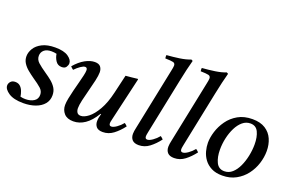

<svg xmlns="http://www.w3.org/2000/svg" viewBox="-93 -1115 2292 1489"><g transform="rotate(20 1053.0 -370.0)"><path d="M163 12Q84 12 42 -16Q0 -44 0 -75Q0 -92 13 -107Q26 -122 51 -122Q76 -122 91.5 -108Q107 -94 115.5 -72Q124 -50 127 -28Q138 -25 148.5 -24Q159 -23 169 -23Q210 -23 238 -40.5Q266 -58 266 -93Q266 -124 242 -145.5Q218 -167 172 -198Q145 -217 120 -237.5Q95 -258 79 -283Q63 -308 63 -339Q63 -371 82.5 -403.5Q102 -436 144 -457.5Q186 -479 251 -479Q323 -479 359 -454Q395 -429 395 -400Q395 -385 384.5 -369Q374 -353 348 -353Q315 -353 297.5 -379.5Q280 -406 276 -436Q255 -441 234 -441Q194 -441 173 -422.5Q152 -404 152 -375Q152 -344 176.5 -321.5Q201 -299 248 -267Q275 -249 300 -228.5Q325 -208 341 -182.5Q357 -157 357 -122Q357 -80 332 -50Q307 -20 263 -4Q219 12 163 12Z M802 -309 837 -459Q861 -461 886 -463.5Q911 -466 935 -469L938 -465L856 -111Q855 -104 852 -93Q849 -82 849 -72Q849 -63 853 -57Q857 -51 867 -51Q884 -51 910 -69Q936 -87 957 -113Q970 -104 980 -93Q946 -48 906.5 -18Q867 12 819 12Q782 12 766 -6.5Q750 -25 750 -53Q750 -81 761 -115H756Q716 -49 671 -18.5Q626 12 576 12Q525 12 499.5 -16.5Q474 -45 474 -86Q474 -108 480.5 -141.5Q487 -175 496.5 -212.5Q506 -250 515.5 -286Q525 -322 531.5 -350.5Q538 -379 538 -394Q538 -417 520 -417Q506 -417 483.5 -401.5Q461 -386 439 -363Q432 -368 426.5 -373Q421 -378 416 -384Q456 -431 498.5 -454.5Q541 -478 578 -478Q612 -478 626 -460Q640 -442 640 -415Q640 -389 630.5 -346Q621 -303 608 -255Q595 -207 585.5 -164.5Q576 -122 576 -97Q576 -77 585 -62.5Q594 -48 616 -48Q644 -48 679 -75Q714 -102 747.5 -160Q781 -218 802 -309Z M1254 -113Q1267 -104 1277 -93Q1243 -48 1203.5 -18Q1164 12 1116 12Q1079 12 1062 -6.5Q1045 -25 1045 -56Q1045 -67 1047 -80Q1049 -93 1052 -106L1157 -617Q1160 -631 1162 -642.5Q1164 -654 1164 -661Q1164 -681 1146.5 -685.5Q1129 -690 1081 -691Q1080 -698 1079.5 -704.5Q1079 -711 1080 -718Q1134 -722 1185.5 -729.5Q1237 -737 1274 -752L1287 -745Q1277 -708 1266.5 -664Q1256 -620 1245 -565L1152 -112Q1151 -105 1148.5 -93.5Q1146 -82 1146 -72Q1146 -63 1150 -57Q1154 -51 1164 -51Q1181 -51 1207 -69Q1233 -87 1254 -113Z M1546 -113Q1559 -104 1569 -93Q1535 -48 1495.5 -18Q1456 12 1408 12Q1371 12 1354 -6.5Q1337 -25 1337 -56Q1337 -67 1339 -80Q1341 -93 1344 -106L1449 -617Q1452 -631 1454 -642.5Q1456 -654 1456 -661Q1456 -681 1438.5 -685.5Q1421 -690 1373 -691Q1372 -698 1371.5 -704.5Q1371 -711 1372 -718Q1426 -722 1477.5 -729.5Q1529 -737 1566 -752L1579 -745Q1569 -708 1558.5 -664Q1548 -620 1537 -565L1444 -112Q1443 -105 1440.5 -93.5Q1438 -82 1438 -72Q1438 -63 1442 -57Q1446 -51 1456 -51Q1473 -51 1499 -69Q1525 -87 1546 -113Z M2066 -284Q2066 -233 2049.5 -181Q2033 -129 2000 -85.5Q1967 -42 1918 -15Q1869 12 1805 12Q1751 12 1714.5 -7Q1678 -26 1656 -56Q1634 -86 1624.5 -121.5Q1615 -157 1615 -190Q1615 -233 1630.5 -283Q1646 -333 1678 -378Q1710 -423 1760 -451.5Q1810 -480 1879 -480Q1944 -480 1985.5 -453.5Q2027 -427 2046.5 -382.5Q2066 -338 2066 -284ZM1960 -300Q1960 -362 1940.5 -402.5Q1921 -443 1875 -443Q1839 -443 1810.5 -419Q1782 -395 1762 -355Q1742 -315 1731.5 -267.5Q1721 -220 1721 -172Q1721 -110 1741.5 -67.5Q1762 -25 1809 -25Q1846 -25 1874 -50Q1902 -75 1921 -116Q1940 -157 1950 -205.5Q1960 -254 1960 -300Z"/></g></svg>

Font: Tiro Bangla
Style: Italic
Weight: 400
Italic angle: -11°
Designer: Bangla: John Hudson & Fiona Ross, assisted by Neelakash Kshetrimayum. Latin: John Hudson with Paul Hanslow, assisted by 
Foundry: Tiro Typeworks Ltd.
Version: Version 1.60